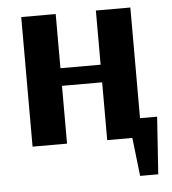

<svg xmlns="http://www.w3.org/2000/svg" viewBox="-49 -545 662 738"><g transform="rotate(-5 282.0 -176.0)"><path d="M60 0V-500H193V-291H348V-500H481V0H348V-223H193V0ZM462 148 445 0H348V-73H547L532 148Z"/></g></svg>

Font: Arsenal SC
Style: Bold
Weight: 700
Designer: Andrij Shevchenko
Foundry: Stairsfor
Version: Version 2.001; ttfautohint (v1.8.4.7-5d5b)